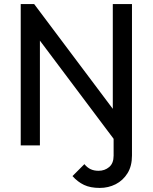

<svg xmlns="http://www.w3.org/2000/svg" viewBox="-20 -714 750 943"><path d="M81.8 0V-694H147.8L176 -584.5V0ZM562.2 0 135.5 -568.5 147.8 -694 574.5 -125.5ZM562.2 0 534 -102.8V-694H628.2V0ZM469.8 209Q423.8 209 392.5 194.1Q361.2 179.2 336 150.8L394.5 92.2Q408.2 109 424.9 116.9Q441.5 124.8 464 124.8Q494.5 124.8 516.2 106.4Q538 88 538 50.8V-475H628.2V49.8Q628.2 101.8 606.1 137.1Q584 172.5 548.1 190.8Q512.2 209 469.8 209Z"/></svg>

Font: Outfit Thin
Style: Regular
Weight: 100
Designer: Rodrigo Fuenzalida
Foundry: fragTYPE
Version: Version 1.100;gftools[0.9.27]